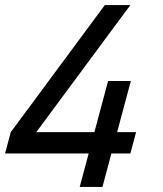

<svg xmlns="http://www.w3.org/2000/svg" viewBox="-31 -740 647 760"><path d="M284.5 0H374.5L410 -132.5H485L507.7 -217H432.7L486.9 -419.5H396.9L342.7 -217H112.7L485 -720H384L11.7 -217L-11 -132.5H320Z"/></svg>

Font: Manrope
Style: MediumItalic
Weight: 500
Italic angle: -15°
Designer: Mikhail Sharanda
Foundry: Mikhail Sharanda
Version: Version 4.502;hotconv 1.0.109;makeotfexe 2.5.65596